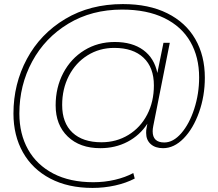

<svg xmlns="http://www.w3.org/2000/svg" viewBox="-20 -724 1072 942"><path d="M985 -343Q985 -253 956.5 -173Q928 -93 881 -45Q834 3 780 3Q742 3 719.5 -17Q697 -37 697 -72Q697 -87 699 -95L703 -117Q666 -60 606 -28.5Q546 3 472 3Q372 3 312.5 -54Q253 -111 253 -207Q253 -295 290.5 -366Q328 -437 394 -477.5Q460 -518 543 -518Q629 -518 683 -478.5Q737 -439 752 -366L782 -514H813L732 -106Q729 -91 729 -80Q729 -25 786 -25Q830 -25 869.5 -70.5Q909 -116 933 -190Q957 -264 957 -344Q957 -444 914 -519Q871 -594 786 -635.5Q701 -677 579 -677Q430 -677 315.5 -608Q201 -539 138 -422.5Q75 -306 75 -167Q75 -67 117.5 9Q160 85 241.5 127.5Q323 170 438 170Q493 170 544 158Q595 146 634 125L641 152Q599 174 545 186Q491 198 434 198Q314 198 226.5 152Q139 106 92.5 23.5Q46 -59 46 -167Q46 -312 112 -435Q178 -558 300 -631Q422 -704 583 -704Q710 -704 800.5 -659Q891 -614 938 -532.5Q985 -451 985 -343ZM735 -305Q735 -393 684 -441Q633 -489 541 -489Q468 -489 409.5 -452.5Q351 -416 318 -352Q285 -288 285 -209Q285 -121 335.5 -73.5Q386 -26 478 -26Q551 -26 610 -62Q669 -98 702 -161.5Q735 -225 735 -305Z"/></svg>

Font: Montserrat Alternates ExLight
Style: Italic
Weight: 275
Italic angle: -11.3°
Designer: Julieta Ulanovsky
Foundry: Julieta Ulanovsky
Version: Version 7.200